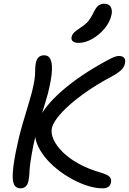

<svg xmlns="http://www.w3.org/2000/svg" viewBox="-20 -1010 700 1041"><path d="M534.4 11Q499 11 457 -2Q415 -15 371.6 -38.5Q328.2 -62 289.4 -93.2Q250.6 -124.4 221.6 -160.8Q192.6 -197.2 178.8 -235.8Q165 -274.4 172.8 -312Q181.2 -356.4 211.1 -401.7Q241 -447 288.6 -492.5Q336.2 -538 397 -581.3Q457.8 -624.6 529 -664.8Q564.6 -685 587 -695.8Q609.4 -706.6 625.4 -706.6Q643.4 -706.6 652.7 -696.5Q662 -686.4 657.4 -665.8Q653.8 -646 636.3 -629.6Q618.8 -613.2 582.8 -593.6Q512 -556 454.6 -516.4Q397.2 -476.8 355.7 -439.7Q314.2 -402.6 289.9 -370.3Q265.6 -338 261 -314.2Q255.6 -285.2 271.2 -251.6Q286.8 -218 321.1 -184.4Q355.4 -150.8 406.4 -122.5Q457.4 -94.2 522 -75.6Q563.2 -63.4 574.4 -51.2Q585.6 -39 581.6 -20.6Q578.6 -5 567.6 3Q556.6 11 534.4 11ZM92 11.2Q67.6 11.2 57.2 -7.8Q46.8 -26.8 49.2 -70.4Q51.6 -114 65.8 -187Q81.6 -266.2 101.8 -335.7Q122 -405.2 138.8 -460.2Q155.6 -515.2 161.8 -549Q168.6 -581.6 169.7 -601.4Q170.8 -621.2 170.9 -636.9Q171 -652.6 174.8 -670.8Q179.2 -691 190.5 -700.6Q201.8 -710.2 218.4 -710.2Q240.4 -710.2 249.9 -695.1Q259.4 -680 261.2 -655.6Q263 -631.2 259.5 -603.6Q256 -576 251 -552Q242.8 -509 225.4 -453.2Q208 -397.4 189.8 -336.6Q171.6 -275.8 160.2 -218.6Q150.4 -167.6 146 -137.9Q141.6 -108.2 140.6 -90.7Q139.6 -73.2 138.5 -59.4Q137.4 -45.6 133.6 -26.4Q130 -8.8 119 1.2Q108 11.2 92 11.2ZM406.6 -777.6Q384.2 -777.6 374.8 -786.4Q365.4 -795.2 368 -809Q371.2 -823.6 382 -834Q392.8 -844.4 415.6 -859.4Q446 -879.4 459.7 -896.5Q473.4 -913.6 487 -941.6Q500.6 -970.4 514.1 -980.1Q527.6 -989.8 543.6 -989.8Q570.4 -989.8 580.1 -972.7Q589.8 -955.6 585 -931.6Q576.6 -890.8 547.2 -855.5Q517.8 -820.2 479.9 -798.9Q442 -777.6 406.6 -777.6Z"/></svg>

Font: Shantell Sans Light
Style: Italic
Weight: 300
Italic angle: -11°
Designer: Stephen Nixon, Anya Danilova, Shantell Martin
Foundry: Arrow Type
Version: Version 1.008;[ac192a2d6]